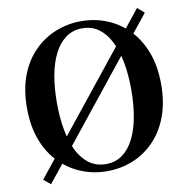

<svg xmlns="http://www.w3.org/2000/svg" viewBox="-88 -866 966 986"><g transform="rotate(-10 395.0 -372.5)"><path d="M726 -749 99 35 63 5 691 -780ZM201 -372Q201 -296 212.5 -231.5Q224 -167 248 -119Q272 -71 309 -44.5Q346 -18 395 -18Q445 -18 481.5 -44.5Q518 -71 542 -119Q566 -167 577.5 -231.5Q589 -296 589 -372Q589 -448 577.5 -512Q566 -576 542 -624Q518 -672 481.5 -699Q445 -726 395 -726Q346 -726 309 -699Q272 -672 248 -624Q224 -576 212.5 -512Q201 -448 201 -372ZM395 -763Q466 -763 528.5 -738Q591 -713 640 -663.5Q689 -614 717 -541Q745 -468 745 -372Q745 -277 717 -203.5Q689 -130 640 -80.5Q591 -31 528.5 -6Q466 19 395 19Q326 19 263 -6Q200 -31 150.5 -80.5Q101 -130 73 -203Q45 -276 45 -372Q45 -468 73 -541Q101 -614 150.5 -663.5Q200 -713 263 -738Q326 -763 395 -763Z"/></g></svg>

Font: Noto Serif JP ExtraLight ExtraBold
Style: Regular
Weight: 800
Version: Version 2.003-H1;hotconv 1.1.1;makeotfexe 2.6.0